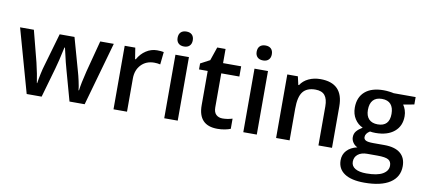

<svg xmlns="http://www.w3.org/2000/svg" viewBox="-83 -1057 3556 1607"><g transform="rotate(10 1695.0 -253.5)"><path d="M524.9 0 455.1 -252Q442.4 -292 409.2 -438H404.8Q376.5 -306.2 359.9 -251L288.1 0H161.1L9.8 -540H127L195.8 -273.9Q219.2 -175.3 229 -105H231.9Q236.8 -140.6 246.8 -186.8Q256.8 -232.9 264.2 -255.9L346.2 -540H472.2L551.8 -255.9Q559.1 -231.9 570.1 -182.6Q581.1 -133.3 583 -106H586.9Q594.2 -166 621.1 -273.9L690.9 -540H806.2L653.8 0Z M1172.9 -549.8Q1207.5 -549.8 1230 -544.9L1218.8 -438Q1194.3 -443.8 1168 -443.8Q1099.1 -443.8 1056.4 -398.9Q1013.7 -354 1013.7 -282.2V0H898.9V-540H988.8L1003.9 -444.8H1009.8Q1036.6 -493.2 1079.8 -521.5Q1123 -549.8 1172.9 -549.8Z M1444.8 0H1330.1V-540H1444.8ZM1323.2 -683.1Q1323.2 -713.9 1340.1 -730.5Q1356.9 -747.1 1388.2 -747.1Q1418.5 -747.1 1435.3 -730.5Q1452.1 -713.9 1452.1 -683.1Q1452.1 -653.8 1435.3 -637Q1418.5 -620.1 1388.2 -620.1Q1356.9 -620.1 1340.1 -637Q1323.2 -653.8 1323.2 -683.1Z M1810.1 -83Q1852.1 -83 1894 -96.2V-9.8Q1875 -1.5 1845 4.2Q1814.9 9.8 1782.7 9.8Q1619.6 9.8 1619.6 -162.1V-453.1H1545.9V-503.9L1625 -545.9L1664.1 -660.2H1734.9V-540H1888.7V-453.1H1734.9V-164.1Q1734.9 -122.6 1755.6 -102.8Q1776.4 -83 1810.1 -83Z M2116.7 0H2002V-540H2116.7ZM1995.1 -683.1Q1995.1 -713.9 2012 -730.5Q2028.8 -747.1 2060.1 -747.1Q2090.3 -747.1 2107.2 -730.5Q2124 -713.9 2124 -683.1Q2124 -653.8 2107.2 -637Q2090.3 -620.1 2060.1 -620.1Q2028.8 -620.1 2012 -637Q1995.1 -653.8 1995.1 -683.1Z M2755.9 0H2640.6V-332Q2640.6 -394.5 2615.5 -425.3Q2590.3 -456.1 2535.6 -456.1Q2462.9 -456.1 2429.2 -413.1Q2395.5 -370.1 2395.5 -269V0H2280.8V-540H2370.6L2386.7 -469.2H2392.6Q2417 -507.8 2461.9 -528.8Q2506.8 -549.8 2561.5 -549.8Q2755.9 -549.8 2755.9 -352.1Z M3371.6 -540V-477.1L3279.3 -460Q3292 -442.9 3300.3 -418Q3308.6 -393.1 3308.6 -365.2Q3308.6 -281.7 3251 -233.9Q3193.4 -186 3092.3 -186Q3066.4 -186 3045.4 -189.9Q3008.3 -167 3008.3 -136.2Q3008.3 -117.7 3025.6 -108.4Q3043 -99.1 3089.4 -99.1H3183.6Q3272.9 -99.1 3319.3 -61Q3365.7 -22.9 3365.7 48.8Q3365.7 140.6 3290 190.4Q3214.4 240.2 3071.3 240.2Q2960.9 240.2 2902.8 201.2Q2844.7 162.1 2844.7 89.8Q2844.7 40 2876.2 6.1Q2907.7 -27.8 2964.4 -41Q2941.4 -50.8 2926.5 -72.5Q2911.6 -94.2 2911.6 -118.2Q2911.6 -148.4 2928.7 -169.4Q2945.8 -190.4 2979.5 -210.9Q2937.5 -229 2911.4 -269.8Q2885.3 -310.5 2885.3 -365.2Q2885.3 -453.1 2940.7 -501.5Q2996.1 -549.8 3098.6 -549.8Q3121.6 -549.8 3146.7 -546.6Q3171.9 -543.5 3184.6 -540ZM2947.3 84Q2947.3 121.1 2980.7 141.1Q3014.2 161.1 3074.7 161.1Q3168.5 161.1 3214.4 134.3Q3260.3 107.4 3260.3 63Q3260.3 27.8 3235.1 12.9Q3210 -2 3141.6 -2H3054.7Q3005.4 -2 2976.3 21.2Q2947.3 44.4 2947.3 84ZM2996.6 -365.2Q2996.6 -314.5 3022.7 -287.1Q3048.8 -259.8 3097.7 -259.8Q3197.3 -259.8 3197.3 -366.2Q3197.3 -418.9 3172.6 -447.5Q3147.9 -476.1 3097.7 -476.1Q3047.9 -476.1 3022.2 -447.8Q2996.6 -419.4 2996.6 -365.2Z"/></g></svg>

Font: f1_31487          
Style: Regular
Weight: 600
Foundry: Ascender Corporation
Version: Version 1.10